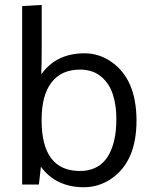

<svg xmlns="http://www.w3.org/2000/svg" viewBox="-20 -769 633 800"><path d="M313 -56.6Q426.8 -56.6 456.1 -185.5Q464.8 -221.7 464.8 -273.4V-276.4Q464.8 -330.1 450.2 -375.7Q435.5 -421.4 400.9 -450.2Q366.2 -479 313.5 -479Q235.8 -479 194.6 -425.5Q153.3 -372.1 153.3 -268.6Q153.3 -56.6 313 -56.6ZM151.9 -459Q213.9 -546.9 332 -546.9Q393.6 -546.9 444.8 -510.7Q548.3 -438.5 548.8 -267.1Q548.8 -97.2 445.3 -25.4Q393.6 10.7 330.1 11.2Q213.4 11.2 150.4 -74.2L142.1 0H72.3V-743.7L153.8 -748.5V-571.3Q153.8 -505.9 151.9 -459Z"/></svg>

Font: Oxygen
Style: Normal
Weight: 400
Designer: Vernon Adams
Foundry: Vernon Adams
Version: Version Release 0.2.2 webfont; ttfautohint (v0.8.52-bc40) -l